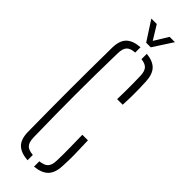

<svg xmlns="http://www.w3.org/2000/svg" viewBox="-314 -956 972 972"><g transform="rotate(45 172.5 -470.0)"><path d="M157 5.5Q107 2 82.5 -22Q58 -46 57 -97Q56 -180.5 55.5 -254.5Q55 -328.5 55 -399.2Q55 -470 55.5 -544Q56 -618 57 -701Q58 -752 82.2 -776Q106.5 -800 157 -803.5V-765.5Q125 -763.5 111.5 -749.2Q98 -735 97 -701Q95 -609 94.2 -537Q93.5 -465 93.5 -399.2Q93.5 -333.5 94.2 -261.5Q95 -189.5 97 -97Q98 -63.5 111.5 -49.2Q125 -35 157 -32.5ZM203 5V-33Q235 -36.5 248.5 -50.8Q262 -65 263 -97Q264 -120 264 -145Q264 -170 263.5 -202.8Q263 -235.5 262 -282H302Q304.5 -220.5 305 -180.2Q305.5 -140 303 -97Q300.5 -48 276.5 -23.8Q252.5 0.5 203 5ZM259 -534Q260 -565.5 260.2 -591.5Q260.5 -617.5 260.2 -643.5Q260 -669.5 259 -701Q258 -732.5 245.2 -746.8Q232.5 -761 203 -764.5V-802.5Q250.5 -798 273.5 -774Q296.5 -750 299 -701Q300.5 -669.5 301 -643.5Q301.5 -617.5 301 -591.5Q300.5 -565.5 299 -534ZM161 -840 93 -945H132L178 -870L224 -945H262L194 -840Z"/></g></svg>

Font: Big Shoulders Stencil Text Thin Thin
Style: Regular
Weight: 250
Version: Version 2.001